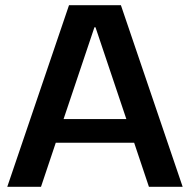

<svg xmlns="http://www.w3.org/2000/svg" viewBox="-20 -720 732 740"><path d="M246 -700H446L684 0H554L497 -170H195L138 0H8ZM467 -261 348 -615H344L225 -261Z"/></svg>

Font: Pathway Extreme 8pt Thin 12pt SemiBold
Style: Regular
Weight: 600
Version: Version 1.001;gftools[0.9.26]